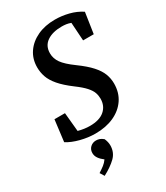

<svg xmlns="http://www.w3.org/2000/svg" viewBox="-227 -773 970 1124"><g transform="rotate(-30 257.5 -211.0)"><path d="M28 -31 46 -176H117L129 -49Q170 -38 207 -38Q272 -38 306 -67.5Q340 -97 340 -146Q340 -167 333 -187Q326 -207 305 -230.5Q284 -254 242 -285Q190 -324 161 -358Q132 -392 121 -424Q110 -456 110 -489Q110 -546 139.5 -589Q169 -632 220.5 -656Q272 -680 339 -680Q385 -680 431 -668.5Q477 -657 515 -632L494 -492H422L414 -615Q398 -621 383.5 -623Q369 -625 354 -625Q291 -625 253.5 -599Q216 -573 216 -523Q216 -488 237.5 -457.5Q259 -427 314 -387Q369 -347 399 -313.5Q429 -280 441 -248.5Q453 -217 453 -183Q453 -122 422.5 -77Q392 -32 338 -7.5Q284 17 213 17Q164 17 113.5 4Q63 -9 28 -31ZM135 258 117 229Q139 215 154.5 203Q170 191 182 174Q162 159 150.5 142.5Q139 126 139 107Q139 83 155 68Q171 53 194 53Q206 53 217.5 57Q229 61 242 72Q253 97 253 119Q253 167 220.5 198.5Q188 230 135 258Z"/></g></svg>

Font: Source Serif Pro SemiBold
Style: Italic
Weight: 600
Italic angle: -12°
Designer: Frank Grießhammer
Foundry: Adobe Systems Incorporated
Version: Version 3.001;hotconv 1.0.111;makeotfexe 2.5.65597